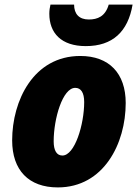

<svg xmlns="http://www.w3.org/2000/svg" viewBox="-20 -807 600 837"><path d="M354 -606C471 -606 538 -669 558 -787H454C439 -735 405 -722 367 -722C325 -722 303 -746 303 -787H200C197 -775 195 -761 195 -747C195 -663 247 -606 354 -606ZM232 10C432 10 528 -181 528 -358C528 -487 456 -563 330 -563C126 -563 33 -368 33 -195C33 -65 105 10 232 10ZM252 -129C227 -129 214 -151 214 -191C214 -290 253 -424 308 -424C333 -424 347 -403 347 -362C347 -264 306 -129 252 -129Z"/></svg>

Font: Noto Sans SemiCondensed Black
Style: Italic
Weight: 900
Width: 4
Italic angle: -12°
Designer: Monotype Design Team
Foundry: Monotype Imaging Inc.
Version: Version 2.013